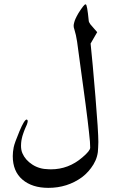

<svg xmlns="http://www.w3.org/2000/svg" viewBox="-20 -738 529 896"><path d="M402.8 -534.7Q411.6 -452.6 425.3 -287.8Q439 -123 439 -75.2Q439 -62 438 -49.3Q438 -6.8 416.3 29.1Q394.5 64.9 362.8 88.9Q294.4 138.7 205.6 138.7Q129.9 138.7 84.7 100.1Q39.6 61.5 39.6 -9.3Q39.6 -28.8 43.9 -50.8Q47.9 -70.8 70.8 -125.5Q93.8 -180.2 104.5 -180.2L105 -179.7Q105.5 -179.7 106 -179.7Q109.4 -177.7 109.4 -172.9Q109.4 -168.5 106 -158.2Q105.5 -156.7 102.5 -150.1Q99.6 -143.6 98.6 -141.4Q97.7 -139.2 95 -132.8Q92.3 -126.5 91.3 -123Q90.3 -119.6 87.9 -113.3Q85.4 -106.9 84.5 -102.8Q83.5 -98.6 82 -92.3Q80.6 -85.9 79.8 -81.1Q79.1 -76.2 78.6 -70.1Q78.1 -64 78.1 -58.1Q78.1 -37.6 84.5 -22.9Q98.1 8.8 130.9 30Q163.6 51.3 206.5 51.8Q208.5 51.8 212.2 52Q215.8 52.2 217.8 52.2Q299.8 52.2 364.3 -3.4Q400.9 -34.2 400.9 -48.8Q400.9 -60.1 399.7 -77.4Q398.4 -94.7 395 -123.8Q391.6 -152.8 388.7 -178.5Q385.7 -204.1 379.4 -251.7Q373 -299.3 368.4 -333.3Q363.8 -367.2 354.7 -433.6Q345.7 -500 339.8 -543.5Q335 -575.7 326.7 -602.1Q323.7 -609.4 323.7 -617.7Q323.7 -624 326.2 -632.8Q329.6 -648.4 346.2 -676.8Q372.1 -717.8 378.9 -717.8H379.4L379.9 -717.3H380.4Q386.7 -717.3 394 -642.1Q394 -635.3 401.4 -625Q403.3 -622.6 408.7 -616.5Q414.1 -610.4 420.4 -603Q426.8 -595.7 433.6 -587.9Q431.6 -583.5 402.8 -534.7Z"/></svg>

Font: Noon
Style: Regular
Weight: 400
Designer: Mohammad Saleh Souzanchi
Foundry: Farsi Font Store
Version: Version 0.09